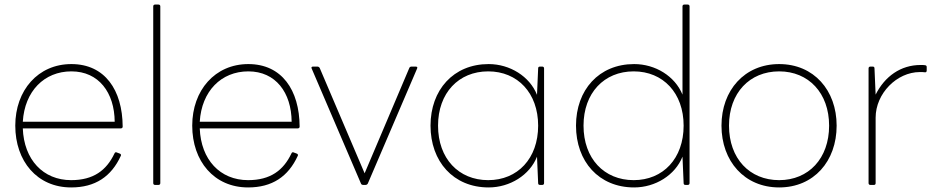

<svg xmlns="http://www.w3.org/2000/svg" viewBox="-20 -798 4105 842"><path d="M504 -125 493 -129C488 -132 484 -130 482 -125C447 -51 390 -8 292 -8C169 -8 85 -98 80 -235H510C515 -235 518 -238 518 -243C517 -403 440 -517 293 -517C147 -517 47 -402 47 -247C47 -91 143 24 292 24C397 24 468 -23 510 -115C512 -119 510 -123 504 -125ZM483 -264H80C88 -398 174 -485 293 -485C413 -485 482 -392 483 -264Z M652 -770V5C652 10 655 13 660 13H675C680 13 683 10 683 5V-770C683 -775 680 -778 675 -778H660C655 -778 652 -775 652 -770Z M1280 -125 1269 -129C1264 -132 1260 -130 1258 -125C1223 -51 1166 -8 1068 -8C945 -8 861 -98 856 -235H1286C1291 -235 1294 -238 1294 -243C1293 -403 1216 -517 1069 -517C923 -517 823 -402 823 -247C823 -91 919 24 1068 24C1173 24 1244 -23 1286 -115C1288 -119 1286 -123 1280 -125ZM1259 -264H856C864 -398 950 -485 1069 -485C1189 -485 1258 -392 1259 -264Z M1775 -500 1579 -38 1382 -500C1379 -505 1375 -506 1371 -506H1353C1347 -506 1344 -503 1347 -497L1563 7C1565 12 1569 13 1574 13H1582C1586 13 1590 12 1593 7L1809 -497C1812 -504 1809 -506 1802 -506H1786C1781 -506 1777 -505 1775 -500Z M2340 -498 2335 -382C2303 -463 2216 -517 2123 -517C1968 -517 1868 -403 1868 -247C1868 -90 1968 24 2123 24C2216 24 2303 -30 2335 -111L2340 5C2340 11 2343 13 2349 13H2358C2363 13 2366 10 2366 5V-498C2366 -503 2363 -506 2358 -506H2349C2343 -506 2340 -504 2340 -498ZM2121 -8C1991 -8 1901 -103 1901 -247C1901 -390 1991 -485 2121 -485C2250 -485 2340 -390 2340 -247C2340 -103 2250 -8 2121 -8Z M2973 -770V-383C2940 -464 2854 -517 2761 -517C2606 -517 2506 -403 2506 -247C2506 -90 2606 24 2761 24C2854 24 2941 -30 2973 -111L2978 5C2978 11 2981 13 2987 13H2996C3001 13 3004 10 3004 5V-770C3004 -775 3001 -778 2996 -778H2981C2976 -778 2973 -775 2973 -770ZM2759 -8C2629 -8 2539 -103 2539 -247C2539 -390 2629 -485 2759 -485C2888 -485 2978 -390 2978 -247C2978 -103 2888 -8 2759 -8Z M3397 24C3549 24 3649 -91 3649 -247C3649 -402 3549 -517 3397 -517C3245 -517 3144 -402 3144 -247C3144 -91 3245 24 3397 24ZM3397 -8C3267 -8 3177 -103 3177 -247C3177 -390 3267 -485 3397 -485C3526 -485 3616 -390 3616 -247C3616 -103 3526 -8 3397 -8Z M3820 -383 3815 -498C3815 -504 3812 -506 3807 -506H3797C3792 -506 3789 -503 3789 -498V5C3789 10 3792 13 3797 13H3812C3817 13 3820 11 3820 5V-282C3820 -388 3913 -482 4014 -482C4024 -482 4029 -482 4036 -481C4041 -480 4044 -483 4044 -489V-504C4044 -509 4042 -511 4037 -512C4031 -513 4026 -513 4017 -513C3930 -513 3860 -463 3820 -383Z"/></svg>

Font: LINE Seed JP_OTF Thin
Style: Regular
Weight: 250
Designer: LY Corporation & Fontrix & Fontworks
Version: Version 1.007